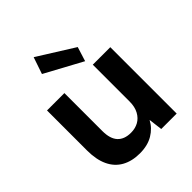

<svg xmlns="http://www.w3.org/2000/svg" viewBox="-214 -902 1047 1047"><g transform="rotate(-45 310.0 -378.5)"><path d="M258 12Q197 12 153.5 -12.5Q110 -37 87.5 -85Q65 -133 65 -203V-512H199V-219Q199 -160 225.5 -131Q252 -102 303 -102Q336 -102 361.5 -116Q387 -130 402.5 -158.5Q418 -187 418 -228V-512H553V0H434L424 -80Q402 -38 360 -13Q318 12 258 12ZM402 -555 186 -672 219 -769 428 -638Z"/></g></svg>

Font: DM Sans 12pt
Style: Bold
Weight: 700
Version: Version 4.004;gftools[0.9.30]